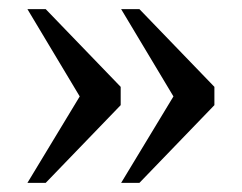

<svg xmlns="http://www.w3.org/2000/svg" viewBox="-20 -475 529 420"><path d="M390 -213 245 -455H285L449 -285V-245L285 -75H245L389 -313ZM185 -213 40 -455H80L244 -285V-245L80 -75H40L184 -313Z"/></svg>

Font: Roboto Serif 72pt
Style: Regular
Weight: 400
Designer: Greg Gazdowicz
Foundry: Commercial Type
Version: Version 1.008